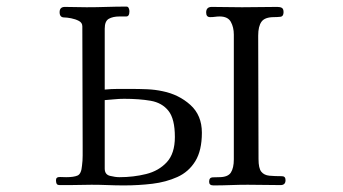

<svg xmlns="http://www.w3.org/2000/svg" viewBox="-20 -562 1040 583"><path d="M511 -146Q511 -201 491.5 -225.5Q472 -250 437.5 -256Q403 -262 357 -262Q342 -262 327.5 -260.5Q313 -259 298 -258V-50Q298 -32 314 -28Q330 -24 343 -24Q385 -24 423.5 -33.5Q462 -43 486.5 -69.5Q511 -96 511 -146ZM593 -159Q593 -105 573 -72.5Q553 -40 518.5 -24.5Q484 -9 442.5 -4Q401 1 357 1Q332 1 307.5 0Q283 -1 258 -1Q242 -1 225 -0.5Q208 0 191 0H162Q154 0 152 -4Q150 -8 150 -15Q150 -25 162.5 -24.5Q175 -24 181 -24Q204 -24 215.5 -29Q227 -34 229 -59Q231 -74 231 -89.5Q231 -105 231 -120Q231 -211 230.5 -301.5Q230 -392 230 -482Q230 -493 219.5 -498.5Q209 -504 196 -506.5Q183 -509 175 -509Q161 -509 161 -525Q161 -541 177 -541Q194 -541 210.5 -540.5Q227 -540 243 -540Q273 -540 303.5 -541Q334 -542 364 -542Q369 -542 371 -537Q373 -532 373 -528Q373 -512 363.5 -512Q354 -512 343 -512Q323 -512 310.5 -505Q298 -498 298 -475V-290Q318 -292 338 -292Q358 -292 378 -292Q402 -292 426.5 -291Q451 -290 474 -285Q523 -275 558 -243.5Q593 -212 593 -159ZM847 -15Q847 0 832 0Q807 0 782 -0.5Q757 -1 732 -1Q706 -1 680 0Q654 1 628 1Q615 1 615 -10Q615 -23 625.5 -23.5Q636 -24 645 -24Q672 -24 681 -38Q690 -52 690 -78V-457Q690 -479 681 -495.5Q672 -512 647 -512Q640 -512 633 -511Q626 -510 618 -510Q606 -510 606 -524Q606 -541 623 -541Q646 -541 669 -540.5Q692 -540 715 -540Q742 -540 768.5 -540.5Q795 -541 822 -541Q831 -541 836 -538Q841 -535 841 -525Q841 -512 831 -511Q821 -510 812 -510Q784 -510 774 -496Q764 -482 764 -454Q764 -360 764.5 -266.5Q765 -173 765 -79Q765 -51 773.5 -40.5Q782 -30 798 -28.5Q814 -27 836 -27Q847 -27 847 -15Z"/></svg>

Font: Kaisei Decol
Style: Regular
Weight: 400
Designer: Font-Kai, 金井和夫
Foundry: KAZUO KANAI
Version: Version 5.003